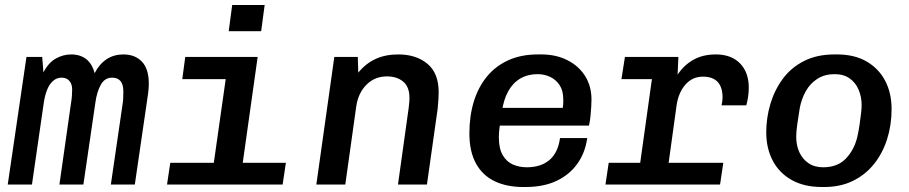

<svg xmlns="http://www.w3.org/2000/svg" viewBox="-20 -739 3640 769"><path d="M11 0 86 -511H149L154 -449Q174 -488 203.5 -504.5Q233 -521 265 -521Q301 -521 325 -502.5Q349 -484 359 -446Q379 -484 408 -502.5Q437 -521 474 -521Q521 -521 548.5 -492Q576 -463 576 -404Q576 -388 573.5 -367Q571 -346 567 -322L520 0H424L471 -322Q473 -333 473.5 -346.5Q474 -360 474 -373Q474 -401 462.5 -414.5Q451 -428 429 -428Q400 -428 384 -400Q368 -372 362 -328L314 0H218L264 -323Q267 -340 268 -355Q269 -370 269 -380Q269 -403 257.5 -415.5Q246 -428 227 -428Q207 -428 192 -414.5Q177 -401 168 -377.5Q159 -354 155 -325L108 0Z M824 0 884 -422H710L722 -511H1012L940 0ZM649 0 662 -87H1125L1112 0ZM896 -614 910 -719H1040L1026 -614Z M1247 0 1319 -511H1413L1415 -448Q1444 -484 1483.5 -502.5Q1523 -521 1575 -521Q1647 -521 1692 -483.5Q1737 -446 1737 -369Q1737 -359 1736 -342Q1735 -325 1733 -304L1690 0H1574L1617 -308Q1619 -322 1619.5 -332.5Q1620 -343 1620 -347Q1620 -391 1595 -412Q1570 -433 1530 -433Q1481 -433 1448 -400Q1415 -367 1407 -314L1363 0Z M2075 10Q2010 10 1961.5 -13Q1913 -36 1886.5 -84Q1860 -132 1860 -205Q1860 -274 1877.5 -331.5Q1895 -389 1929.5 -431.5Q1964 -474 2015.5 -497.5Q2067 -521 2134 -521H2148Q2207 -521 2252.5 -498Q2298 -475 2323.5 -434.5Q2349 -394 2349 -340Q2349 -329 2348 -311Q2347 -293 2345 -273.5Q2343 -254 2339 -236H1931L1988 -275Q1984 -252 1981 -230Q1978 -208 1978 -190Q1978 -144 1993.5 -117.5Q2009 -91 2034.5 -80Q2060 -69 2090 -69Q2146 -69 2180.5 -98Q2215 -127 2223 -186H2332Q2324 -128 2293 -84Q2262 -40 2210 -15Q2158 10 2084 10ZM1990 -291 1941 -307H2234Q2236 -321 2236 -328Q2236 -335 2236 -341Q2236 -375 2222 -397Q2208 -419 2184.5 -430.5Q2161 -442 2133 -442Q2094 -442 2064 -424.5Q2034 -407 2015.5 -373.5Q1997 -340 1990 -291Z M2532 0 2591 -422H2469L2483 -511H2697L2694 -440Q2719 -478 2757 -499.5Q2795 -521 2847 -521Q2909 -521 2944 -485Q2979 -449 2979 -388Q2979 -371 2976.5 -353Q2974 -335 2969 -317H2870Q2872 -327 2873 -334.5Q2874 -342 2874 -348Q2874 -432 2795 -432Q2754 -432 2726 -401Q2698 -370 2690 -318L2646 0ZM2405 0 2418 -87H2877L2864 0Z M3272 10Q3201 10 3151 -18Q3101 -46 3075 -95.5Q3049 -145 3049 -209Q3049 -267 3065.5 -322.5Q3082 -378 3115 -423Q3148 -468 3200 -494.5Q3252 -521 3322 -521H3332Q3402 -521 3450.5 -493Q3499 -465 3525 -416Q3551 -367 3551 -302Q3551 -238 3533 -181.5Q3515 -125 3480.5 -82Q3446 -39 3396 -14.5Q3346 10 3281 10ZM3277 -69Q3335 -69 3368.5 -104.5Q3402 -140 3414 -192Q3419 -214 3422.5 -238Q3426 -262 3428.5 -283Q3431 -304 3431 -318Q3431 -351 3419 -379.5Q3407 -408 3383 -425Q3359 -442 3323 -442Q3283 -442 3254 -423.5Q3225 -405 3207.5 -374Q3190 -343 3183 -305Q3177 -269 3173 -239.5Q3169 -210 3169 -191Q3169 -157 3181.5 -129.5Q3194 -102 3218 -85.5Q3242 -69 3277 -69Z"/></svg>

Font: Chivo Mono Medium
Style: Italic
Weight: 500
Italic angle: -8.05°
Monospace: yes
Designer: Hector Gatti
Foundry: Omnibus-Type
Version: Version 1.008